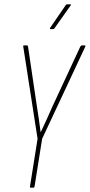

<svg xmlns="http://www.w3.org/2000/svg" viewBox="-20 -864 414 884"><path d="M121 0Q117 0 118 -5L153 -225L87 -650Q86 -655 91 -655H103Q108 -655 109 -650L149 -380Q154 -349 158.5 -318Q163 -287 167 -256H168Q182 -286 195.5 -315.5Q209 -345 222 -375L350 -650Q353 -655 357 -655H370Q372 -655 373 -654Q374 -653 373 -650L174 -225L139 -5Q138 0 134 0ZM213 -730Q211 -730 210 -731.5Q209 -733 211 -736L283 -841Q285 -844 289 -844H304Q306 -844 307 -843Q308 -842 306 -840L231 -734Q229 -730 224 -730Z"/></svg>

Font: Sofia Sans Extra Condensed Thin
Style: Italic
Weight: 250
Italic angle: -9°
Version: Version 4.100